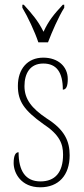

<svg xmlns="http://www.w3.org/2000/svg" viewBox="-20 -786 355 816"><path d="M143 -606H184C201 -651 229 -715 253 -753V-766H247C210 -726 187 -699 165 -651C141 -699 117 -726 81 -766H75V-753C98 -715 128 -651 143 -606ZM151 10C229 10 276 -41 276 -126C276 -185 256 -234 178 -283C114 -326 84 -365 84 -420C84 -473 107 -516 164 -516C221 -516 247 -478 247 -405C262 -405 268 -421 268 -450C268 -504 226 -541 164 -541C97 -541 56 -493 56 -421C56 -355 83 -317 164 -259C234 -213 248 -174 248 -129C248 -52 213 -15 152 -15C88 -15 59 -60 59 -139C46 -139 38 -125 38 -93C38 -50 70 10 151 10Z"/></svg>

Font: Noto Serif Bengali ExtraCondensed Thin
Style: Regular
Weight: 100
Width: 2
Designer: Juan Bruce, Universal Thirst, Indian Type Foundry and the Monotype Design Team.
Foundry: Monotype Imaging Inc.
Version: Version 2.003